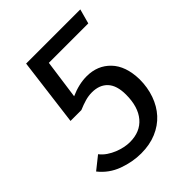

<svg xmlns="http://www.w3.org/2000/svg" viewBox="-194 -780 902 902"><g transform="rotate(-45 257.5 -328.5)"><path d="M458 -240Q458 -186 441.5 -139.5Q425 -93 394.5 -59.5Q364 -26 319 -7Q274 12 217 12Q160 12 102.5 -9Q45 -30 7 -78L71 -129Q84 -112 102.5 -99.5Q121 -87 141 -79Q161 -71 180.5 -67Q200 -63 217 -63Q286 -63 324 -108Q362 -153 362 -234Q362 -295 334 -325Q306 -355 256 -355Q233 -355 210.5 -348.5Q188 -342 162 -331H90L133 -669H493L473 -596H211L184 -401Q240 -426 292 -426Q364 -426 410 -378Q456 -330 458 -240Z"/></g></svg>

Font: Yekcdsyqcyvpieeyorgstswgcgt
Style: Regular
Weight: 400
Italic angle: -8°
Designer: Carrois Corporate & Edenspiekermann
Foundry: Carrois Corporate GbR & Edenspiekermann AG
Version: Version 2.001